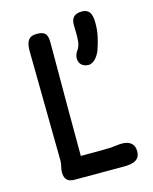

<svg xmlns="http://www.w3.org/2000/svg" viewBox="-121 -907 778 978"><g transform="rotate(-15 268.0 -418.0)"><path d="M96.2 -62.5C96.2 -17.6 119.6 -8.3 151.9 -8.3H411.1C451.7 -8.8 494.6 -15.6 494.6 -66.4C494.6 -104 471.2 -124 428.7 -124C408.2 -124 390.1 -120.1 372.1 -118.7C338.4 -117.2 286.6 -117.2 210.9 -117.2C210 -246.1 210.4 -519.5 210.9 -641.1V-714.4C210.9 -761.2 197.8 -775.9 152.8 -775.9C112.8 -775.9 97.7 -752.4 97.2 -703.1L104.5 -120.1C104.5 -99.1 96.2 -81.5 96.2 -62.5ZM369.1 -554.7C400.9 -554.7 423.3 -592.3 431.2 -612.8C449.7 -665.5 458 -705.6 458 -749C458 -783.7 455.1 -826.7 406.2 -826.7C360.8 -826.7 349.1 -802.2 349.1 -770C349.1 -752.9 350.1 -743.2 350.1 -732.9C350.1 -700.2 351.6 -665.5 333 -641.1C325.2 -630.4 319.3 -617.7 319.3 -601.6C319.3 -570.3 343.3 -554.7 369.1 -554.7Z"/></g></svg>

Font: Autour One
Style: Regular
Weight: 400
Designer: Eben Sorkin
Foundry: Eben Sorkin
Version: Version 1.002